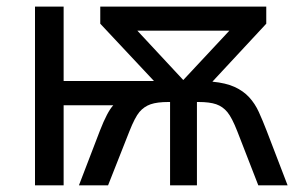

<svg xmlns="http://www.w3.org/2000/svg" viewBox="-20 -556 889 576"><path d="M778.8 -536.1V-484.9L617.2 -311Q657.7 -307.1 683.8 -295.2Q710 -283.2 727.5 -264.2Q745.1 -245.1 756.6 -219.7Q768.1 -194.3 779.8 -164.1L842.8 0H754.9L691.9 -162.1Q675.8 -203.1 662.1 -219.7Q648.4 -236.3 628.7 -243.2Q608.9 -250 576.2 -250H570.8V0H490.2V-250H484.9Q451.7 -250 431.9 -243.2Q412.1 -236.3 398.4 -220.2Q384.8 -204.1 368.2 -162.1L304.2 0H216.8L279.8 -164.1Q301.8 -220.7 319.8 -240.2H170.9V0H85V-536.1H170.9V-313H441.9L280.8 -484.9V-536.1ZM668 -463.9H392.1L529.8 -315.9Z"/></svg>

Font: NotoPenekeko
Style: Regular
Weight: 400
Designer: Monotype Design team
Foundry: Monotype Imaging Inc.
Version: Version 1.04